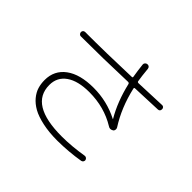

<svg xmlns="http://www.w3.org/2000/svg" viewBox="-174 -1053 1348 1348"><g transform="rotate(45 500.0 -378.5)"><path d="M127.9 -599.6Q119.1 -599.6 113.3 -606.4Q107.4 -613.3 107.4 -622.1Q107.4 -630.9 113.3 -636.7Q119.1 -642.6 127.9 -642.6Q336.9 -642.6 582 -651.4Q591.8 -651.4 589.8 -660.2Q581.1 -711.9 575.2 -766.6Q574.2 -776.4 580.6 -783.7Q586.9 -791 597.2 -792Q607.4 -793 614.3 -787.1Q621.1 -781.2 622.1 -771.5Q628.9 -700.2 635.7 -661.1Q637.7 -653.3 647.5 -653.3L872.1 -662.1Q880.9 -663.1 887.2 -657.2Q893.6 -651.4 893.6 -641.6Q893.6 -620.1 874 -619.1L655.3 -610.4Q646.5 -610.4 648.4 -601.6Q683.6 -447.3 760.7 -327.1Q765.6 -319.3 764.2 -308.6Q762.7 -297.9 754.9 -293Q733.4 -279.3 713.9 -293Q595.7 -365.2 448.2 -365.2Q335.9 -365.2 274.4 -322.3Q212.9 -279.3 212.9 -202.1Q212.9 -7.8 530.3 -7.8Q627.9 -7.8 741.2 -26.4Q750 -27.3 756.8 -22Q763.7 -16.6 765.6 -7.8Q766.6 1 761.7 7.8Q756.8 14.6 748 16.6Q642.6 34.2 530.3 35.2Q446.3 35.2 381.3 21Q316.4 6.8 276.4 -15.6Q236.3 -38.1 210.4 -69.3Q184.6 -100.6 174.8 -133.3Q165 -166 165 -203.1Q165 -298.8 239.3 -353.5Q313.5 -408.2 447.3 -408.2Q580.1 -408.2 696.3 -348.6L697.3 -347.7Q697.3 -346.7 698.2 -347.7V-349.6Q634.8 -457 601.6 -598.6Q599.6 -607.4 589.8 -608.4Q339.8 -599.6 127.9 -599.6Z"/></g></svg>

Font: Rounded Mgen+ 1m light
Style: Regular
Weight: 200
Designer: [Source Han Sans]
Ryoko NISHIZUKA  (kana & ideographs); Paul D. Hunt (Latin, Greek & Cyrillic); Wenlong ZHANG  (bopomofo
Version: Version 1.059.20150602